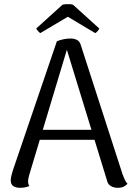

<svg xmlns="http://www.w3.org/2000/svg" viewBox="-20 -891 632 922"><path d="M319.4 -706Q335.8 -706 349.2 -699.4Q362.6 -692.8 367.5 -676.1L568.4 -54.5Q572.4 -43.2 578.2 -30.3Q584.1 -17.5 592.2 -8.4Q585.9 -1.1 575 4.8Q564.1 10.8 545.2 10.8Q526.7 10.8 512.6 2.7Q498.5 -5.5 494.6 -21.7L294.4 -674L307.3 -672.6L120.8 -52.5Q118.8 -44.8 116.8 -36.3Q114.8 -27.8 114.8 -20Q114.8 -12.8 116.5 -7Q118.2 -1.2 121 2.8Q111.9 6.1 102 8.4Q92 10.8 77.3 10.8Q54.5 10.8 42.8 1.8Q31.1 -7.1 31.6 -25.7Q31.6 -34.4 34.6 -46.7Q37.5 -59 41.3 -71.4L253.1 -692.9Q285.8 -706 319.4 -706ZM153.5 -267.8H471V-219.7H153.5ZM330.7 -868.2 456.8 -754.1Q455.7 -750.1 449.3 -742.3Q443 -734.5 437.1 -732.1L305.8 -810.5L173.6 -732.1Q168.7 -734.5 162.1 -742.3Q155.5 -750.1 153.9 -754.1L280 -868.2Q286 -870.1 295.9 -870.8Q305.8 -871.5 315.3 -871Q324.7 -870.5 330.7 -868.2Z"/></svg>

Font: Arima Thin
Style: Regular
Weight: 100
Designer: Joana Correia and Natanael Gama
Foundry: NDISCOVER
Version: Version 1.101;gftools[0.9.23]